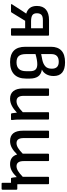

<svg xmlns="http://www.w3.org/2000/svg" viewBox="786 -1522 856 2469"><g transform="rotate(90 1214.5 -287.0)"><path d="M42 0Q28 0 35 -13L104 -120Q116 -138 128 -157Q140 -176 154 -195V-196Q106 -210 81 -243.5Q56 -277 56 -333Q56 -410 102.5 -449.5Q149 -489 238 -489H428Q438 -489 438 -479V-11Q438 0 428 0H354Q343 0 343 -11V-182H247L140 -7Q136 0 127 0ZM253 -258H343V-410H239Q188 -410 169 -390Q150 -370 150 -333Q150 -291 175 -274.5Q200 -258 253 -258Z M778 12Q581 12 581 -184V-514Q581 -602 630.5 -648.5Q680 -695 780 -695Q957 -695 957 -548Q957 -494 934.5 -454Q912 -414 875 -398V-397Q937 -387 963.5 -347Q990 -307 990 -241V-193Q990 -93 935.5 -40.5Q881 12 778 12ZM675 -388 751 -403Q802 -414 832.5 -441.5Q863 -469 863 -525Q863 -614 774 -614Q675 -614 675 -519ZM781 -71Q895 -71 895 -195V-246Q895 -294 873.5 -316Q852 -338 806 -338Q752 -338 675 -315V-192Q675 -129 700 -100Q725 -71 781 -71Z M1249 12Q1185 12 1151 -30.5Q1117 -73 1117 -154V-479Q1117 -489 1127 -489H1201Q1212 -489 1212 -479V-163Q1212 -71 1280 -71Q1312 -71 1344.5 -89.5Q1377 -108 1422 -151V-479Q1422 -489 1432 -489H1506Q1517 -489 1517 -479V-123Q1517 -95 1518 -66.5Q1519 -38 1523 -11Q1525 0 1512 0H1449Q1438 0 1436 -10Q1434 -26 1432 -42.5Q1430 -59 1428 -76Q1384 -34 1340 -11Q1296 12 1249 12Z M1793 12Q1660 12 1660 -154V-479Q1660 -489 1670 -489H1744Q1755 -489 1755 -479V-163Q1755 -71 1820 -71Q1850 -71 1882 -90.5Q1914 -110 1956 -151V-479Q1956 -489 1967 -489H2041Q2051 -489 2051 -479V-163Q2051 -71 2117 -71Q2146 -71 2178.5 -90.5Q2211 -110 2253 -151V-479Q2253 -489 2264 -489H2338Q2348 -489 2348 -479V-123Q2348 -102 2349 -81H2408Q2419 -81 2419 -70V110Q2419 121 2408 121H2340Q2330 121 2330 110V0H2276Q2267 0 2266 -8Q2263 -22 2260.5 -39Q2258 -56 2257 -74Q2214 -30 2174.5 -9Q2135 12 2090 12Q1992 12 1966 -79Q1921 -33 1880 -10.5Q1839 12 1793 12Z"/></g></svg>

Font: Sofia Sans Medium
Style: Regular
Weight: 500
Designer: Botio Nikoltchev, Ani Petrova
Foundry: lettersoup
Version: Version 4.101; ttfautohint (v1.8.4.7-5d5b)